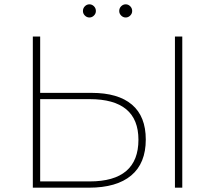

<svg xmlns="http://www.w3.org/2000/svg" viewBox="-20 -869 996 889"><path d="M132 0V-700H166V-439H404Q527 -439 591 -384.5Q655 -330 655 -223Q655 -113 587.5 -56.5Q520 0 392 0ZM166 -29H395Q621 -29 621 -222Q621 -410 395 -410H166ZM790 0V-700H824V0ZM562 -788Q550 -788 541 -797Q532 -806 532 -818Q532 -831 541 -840Q550 -849 562 -849Q574 -849 583 -840Q592 -831 592 -818Q592 -806 583 -797Q574 -788 562 -788ZM394 -788Q382 -788 373 -797Q364 -806 364 -818Q364 -831 373 -840Q382 -849 394 -849Q406 -849 415 -840Q424 -831 424 -818Q424 -806 415 -797Q406 -788 394 -788Z"/></svg>

Font: Montserrat ExtraLight
Style: Regular
Weight: 200
Designer: Julieta Ulanovsky
Foundry: Julieta Ulanovsky
Version: Version 9.000; ttfautohint (v1.8.4.7-5d5b)